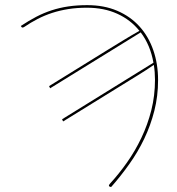

<svg xmlns="http://www.w3.org/2000/svg" viewBox="-20 -727 688 747"><path d="M171 -392 403 -535.5Q433 -554 463 -572.2Q493 -590.5 522.5 -607Q488 -650 436.2 -673.5Q384.5 -697 318 -697Q280 -697 246.5 -691.8Q213 -686.5 183 -676.8Q153 -667 126 -653Q99 -639 74 -622Q66 -617 63 -623L61 -626Q92 -646.5 121.2 -661.8Q150.5 -677 181.2 -687Q212 -697 245.8 -702Q279.5 -707 319.5 -707Q385 -707 436.2 -685Q487.5 -663 522.8 -624Q558 -585 576.5 -531.5Q595 -478 595 -415.5Q595 -353 580.5 -296Q566 -239 541.2 -187.2Q516.5 -135.5 483.2 -88.8Q450 -42 413 0H408.5Q406 -0.5 404.2 -3.5Q402.5 -6.5 407.5 -12Q442.5 -50 474.2 -95Q506 -140 530.2 -191Q554.5 -242 568.8 -298.5Q583 -355 583 -416.5Q583 -446.5 578.5 -474.5Q548 -453.5 517.8 -435Q487.5 -416.5 457 -397.5L225.5 -254.5L221.5 -263L577 -483Q565 -551.5 527.5 -601L175 -383.5Z"/></svg>

Font: Lato Hairline
Style: Italic
Weight: 100
Italic angle: -7°
Designer: Lukasz Dziedzic
Foundry: tyPoland Lukasz Dziedzic
Version: Version 2.007; 2014-02-27